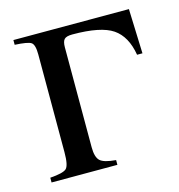

<svg xmlns="http://www.w3.org/2000/svg" viewBox="-76 -518 546 586"><g transform="rotate(-15 197.0 -225.0)"><path d="M387 -309H370Q360 -369 322.5 -394.5Q285 -420 195 -420Q176 -420 169.5 -413Q163 -406 163 -388V-72Q163 -41 175 -29.5Q187 -18 225 -15V0H17V-15Q58 -18 68.5 -27.5Q79 -37 79 -79V-388Q79 -419 68.5 -426Q58 -433 17 -435V-450H382Z"/></g></svg>

Font: STIX MathJax Alphabets
Style: Regular
Weight: 400
Designer: MicroPress Inc., with final additions and corrections provided by Coen Hoffman, Elsevier (retired)
Version: Version 1.1.1